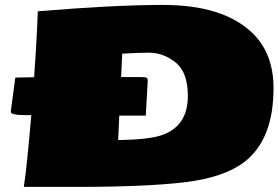

<svg xmlns="http://www.w3.org/2000/svg" viewBox="-20 -733 1108 764"><path d="M81.1 -274.9Q21.5 -274.9 22.9 -288.6L41 -424.3L115.7 -425.8Q126 -565.9 130.4 -688Q434.1 -713.4 628.4 -713.4Q869.6 -713.4 985.4 -600.6Q1068.4 -519.5 1068.4 -382.3Q1068.4 -175.8 950.2 -86.9Q869.6 -26.4 715.1 -7.8Q560.5 10.7 281.2 10.7H74.7Q85.9 -57.1 104.5 -274.9ZM454.6 -272.9 450.2 -175.8Q579.1 -177.2 630.9 -197.8Q727.5 -235.4 727.5 -350.6Q727.5 -445.8 678.7 -484.6Q629.9 -523.4 572.3 -523.4Q534.7 -523.4 466.3 -519.5L461.9 -426.3H540.5Q559.6 -426.3 564 -422.9Q568.4 -419.4 567.9 -412.1L560.1 -272.9Z"/></svg>

Font: Seymour One
Style: Book
Weight: 400
Designer: vernon adams
Foundry: vernon adams
Version: Version 1.000; ttfautohint (v0.93) -l 8 -r 50 -G 200 -x 0 -w